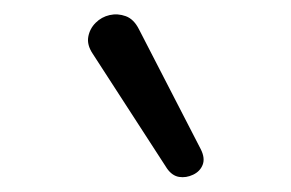

<svg xmlns="http://www.w3.org/2000/svg" viewBox="-20 -785 396 261"><path d="M207 -556 106 -712Q98 -724 100 -735Q102 -746 110 -754Q118 -762 129 -764.5Q140 -767 151 -763Q162 -759 169 -745L253 -582Q259 -570 255.5 -561Q252 -552 242.5 -547.5Q233 -543 223.5 -544.5Q214 -546 207 -556Z"/></svg>

Font: Nunito
Style: Regular
Weight: 400
Designer: Vernon Adams
Foundry: Vernon Adams
Version: Version 3.602